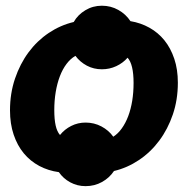

<svg xmlns="http://www.w3.org/2000/svg" viewBox="-20 -597 670 672"><path d="M15 -211Q15 -270 32.5 -321.8Q50 -373.5 80 -414Q110 -454.5 150.8 -481.8Q191.5 -509 238 -520Q252.5 -545.5 278.8 -561.2Q305 -577 336.5 -577Q368 -577 394.2 -562.2Q420.5 -547.5 436.5 -523Q472.5 -517 503 -500Q533.5 -483 555.5 -455.8Q577.5 -428.5 590 -391.2Q602.5 -354 602.5 -307.5Q602.5 -248 585 -196.5Q567.5 -145 537.2 -104.5Q507 -64 466.2 -36.8Q425.5 -9.5 379 1.5Q363 25.5 337 40Q311 54.5 279.5 54.5Q250.5 54.5 226 41.2Q201.5 28 186 5.5Q149 0.5 117.5 -16.2Q86 -33 63.2 -60.5Q40.5 -88 27.8 -125.8Q15 -163.5 15 -211ZM170 -212Q170 -179 174.8 -157.8Q179.5 -136.5 190 -124.5Q206 -144.5 229.2 -156.2Q252.5 -168 279.5 -168Q309.5 -168 335 -154.5Q360.5 -141 376.5 -118.5Q393 -129 406.2 -147.5Q419.5 -166 428.8 -190.5Q438 -215 442.8 -244.5Q447.5 -274 447.5 -306.5Q447.5 -372 426.5 -395Q410.5 -376.5 387 -365.5Q363.5 -354.5 336.5 -354.5Q308 -354.5 284 -367.2Q260 -380 244 -401.5Q226.5 -391.5 212.8 -373.2Q199 -355 189.5 -330Q180 -305 175 -275Q170 -245 170 -212Z"/></svg>

Font: Lato Black
Style: Italic
Weight: 900
Italic angle: -7°
Designer: Lukasz Dziedzic
Foundry: tyPoland Lukasz Dziedzic
Version: Version 2.007; 2014-02-27